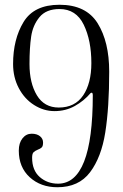

<svg xmlns="http://www.w3.org/2000/svg" viewBox="-20 -777 519 807"><path d="M59 -144Q59 -176 74.5 -195.5Q90 -215 113 -215Q135 -215 148 -204.5Q161 -194 161 -178Q161 -163 155.5 -157.5Q150 -152 139 -148Q127 -143 121 -137Q115 -131 115 -114Q115 -61 147 -33Q179 -5 224 -5Q370 -5 370 -377Q370 -391 361 -386Q333 -353 294.5 -331.5Q256 -310 209 -310Q164 -310 123.5 -335.5Q83 -361 59 -406.5Q35 -452 35 -508Q35 -612 79 -684.5Q123 -757 230 -757Q342 -757 390.5 -679Q439 -601 439 -476Q439 -325 422.5 -220.5Q406 -116 358.5 -53Q311 10 221 10Q151 10 105 -32Q59 -74 59 -144ZM364 -512Q364 -607 332 -673Q300 -739 230 -739Q174 -739 146 -705Q118 -671 111 -623.5Q104 -576 104 -508Q104 -428 135 -376.5Q166 -325 227 -325Q295 -325 329.5 -376Q364 -427 364 -512Z"/></svg>

Font: Viaoda Libre
Style: Regular
Weight: 400
Designer: Gydient
Version: Version 2.000